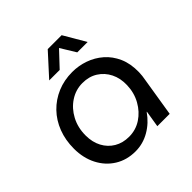

<svg xmlns="http://www.w3.org/2000/svg" viewBox="-186 -852 1018 1018"><g transform="rotate(-45 323.0 -343.5)"><path d="M263.4 13Q198.6 13 148.6 -18Q98.6 -49 70.4 -103.8Q42.2 -158.6 42.2 -228.2Q42.2 -292.4 62.9 -346.3Q83.6 -400.2 121.7 -439.6Q159.8 -479 211.2 -500.7Q262.6 -522.4 323.4 -522.4Q371 -522.4 416 -506.7Q461 -491 496.9 -459.7Q532.8 -428.4 553.6 -381.5Q574.4 -334.6 573.2 -271.6Q572.8 -257.4 571.4 -244.9Q570 -232.4 567.6 -220.4L532 0H439.4L454.6 -93.4H453Q419 -44.4 369.5 -15.7Q320 13 263.4 13ZM294 -66Q344.8 -66 385.9 -93Q427 -120 452.6 -165.8Q478.2 -211.6 479.8 -267.6Q481.4 -318.2 461.7 -357.5Q442 -396.8 405.8 -419.8Q369.6 -442.8 320.4 -442.8Q270.2 -442.8 228 -415.2Q185.8 -387.6 160.7 -340.3Q135.6 -293 135.6 -234Q135.6 -183.8 155.8 -146Q176 -108.2 211.6 -87.1Q247.2 -66 294 -66ZM205.6 -577 317.6 -700H421.8L493.8 -577H416L364 -661.8L284.2 -577Z"/></g></svg>

Font: MuseoModerno Thin
Style: Italic
Weight: 100
Italic angle: -9°
Designer: Pablo Cosgaya, Héctor Gatti, Marcela Romero, and the Authors of The MuseoModerno Project.
Foundry: Omnibus-Type Team
Version: Version 1.003